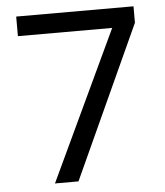

<svg xmlns="http://www.w3.org/2000/svg" viewBox="-51 -828 673 781"><g transform="rotate(-5 286.0 -438.0)"><path d="M142 -93 429 -703H44V-783H523V-716L238 -93Z"/></g></svg>

Font: Noto Sans Kannada UI
Style: Regular
Weight: 400
Designer: Jelle Bosma - Monotype Design Team
Foundry: Monotype Imaging Inc.
Version: Version 2.005; ttfautohint (v1.8.4.7-5d5b)